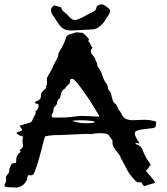

<svg xmlns="http://www.w3.org/2000/svg" viewBox="-30 -846 755 866"><path d="M417 -322.8V-324.7L371.6 -398.4L364.7 -408.2L357.9 -417.5L338.9 -444.3L319.3 -470.7Q316.4 -475.1 310.5 -480.5L299.8 -489.7Q298.8 -490.2 295.9 -490.7Q293.5 -490.7 292 -490.2Q289.6 -490.2 288.1 -488.8Q286.6 -487.8 286.6 -486.3L285.6 -482.4V-478Q285.6 -472.7 283.7 -470.2L278.3 -464.4L272 -459Q265.6 -452.6 264.2 -447.3Q252.9 -441.4 248 -431.6L245.1 -422.9L242.7 -413.6L242.2 -410.2L241.2 -406.7Q239.7 -402.8 237.3 -400.9Q227.5 -393.6 227.5 -381.8V-381.3Q227.5 -375 219.7 -367.7Q211.4 -360.4 211.4 -354V-352.5Q211.4 -339.8 204.1 -330.6Q202.6 -328.6 202.6 -324.7L203.6 -321.3V-317.9L209 -316.4L213.4 -315.9H238.8L264.2 -316.4Q292 -317.9 314 -321.3Q326.7 -323.2 340.3 -323.2L377.9 -321.8L397 -320.8L416.5 -319.8ZM346.7 -290.5Q353.5 -290 359.9 -290Q383.3 -290 397.9 -294.4Q396.5 -297.9 391.1 -299.3L386.2 -300.3L380.9 -300.8L360.8 -302.7L340.3 -303.7H330.6Q311.5 -303.7 294.9 -300.8Q317.9 -292 346.7 -290.5ZM507.8 -346.7 509.3 -346.2 510.3 -345.7 524.4 -320.3Q538.1 -303.7 568.8 -303.7Q574.7 -303.7 581.5 -304.2L606 -305.2Q613.3 -305.7 620.6 -305.7Q647.9 -305.7 674.3 -297.4L672.9 -278.8Q671.9 -270 658.2 -268.1Q639.2 -265.1 623.5 -263.7Q584 -260.3 578.6 -249.5Q577.6 -247.6 577.6 -245.1Q577.6 -236.8 586.9 -219.7L591.3 -212.4L596.2 -205.6L596.7 -202.6L597.7 -201.2V-198.7Q589.8 -200.2 584 -201.2Q580.6 -199.7 580.6 -197.8Q581.5 -196.3 584.5 -195.3Q606.9 -189 613.8 -168.5Q624.5 -137.7 645 -111.3L647.5 -106.9L650.4 -101.6Q645 -98.1 640.6 -90.3L636.7 -84.5Q634.3 -81.5 631.3 -79.1L629.9 -77.6L627.4 -76.7Q631.3 -70.8 638.2 -63L649.9 -49.8Q665 -33.2 669.9 -21.5L645 -14.2L621.6 -6.8Q616.2 -8.3 612.8 -14.2L610.8 -19.5Q608.4 -22.5 606 -23.9H594.7Q591.8 -23.9 589.8 -24.4Q584 -26.4 578.6 -32.7Q549.8 -63 537.6 -91.3Q534.7 -98.1 528.3 -108.4L519 -125.5L515.6 -131.8L513.2 -138.2Q510.7 -146 501 -157.2Q477.1 -184.1 477.1 -202.6Q477.1 -205.1 477.5 -207.5Q478 -208.5 478 -209Q478 -210.4 477.1 -211.9L474.6 -216.3L468.8 -224.1Q464.8 -228.5 463.4 -231.9Q460 -241.2 443.4 -244.1Q434.6 -245.1 424.8 -245.1H418L405.8 -244.6L392.6 -243.2L384.3 -241.7Q378.9 -241.2 375.5 -241.2Q367.2 -242.2 357.9 -242.2Q351.1 -242.2 344.2 -241.7L328.1 -240.7L312.5 -240.2L274.9 -238.3L238.3 -236.8H222.2L205.1 -235.8Q186.5 -234.4 172.9 -230.5L167.5 -211.9L157.7 -173.8L147.5 -135.7L137.7 -103L126 -70.8L124.5 -66.4L121.6 -61.5Q117.7 -55.2 107.9 -55.2Q103.5 -55.2 98.1 -56.2L94.7 -49.8Q92.8 -46.4 92.8 -43.9Q93.3 -42.5 93.3 -41Q93.3 -37.1 90.8 -32.7L86.9 -27.8L84 -22.5Q72.3 -5.4 47.9 0Q37.6 -0.5 22.5 -1L-2.4 -2Q-9.8 -4.9 -9.8 -10.3Q-9.8 -12.7 -7.8 -16.1Q-2.4 -25.4 -2.4 -35.6Q-2.4 -39.1 -2.9 -42Q-3.4 -43.5 -3.4 -44.9Q-3.4 -48.8 -1.5 -51.8L1.5 -55.7L4.9 -60.1Q9.3 -65.4 10.7 -68.8Q11.7 -71.8 12.2 -77.1V-85.4L11.7 -85L20 -101.6L22.9 -107.9Q25.4 -108.4 30.8 -109.4L35.2 -110.4L41.5 -111.8L43 -116.7Q43.5 -118.7 43.5 -119.6Q43.5 -121.1 43 -122.1V-125.5Q43 -139.2 53.7 -153.3L57.6 -156.2L61.5 -160.2Q62.5 -161.6 62.5 -163.1Q62.5 -166 59.1 -168.5V-170.4Q73.7 -177.2 73.7 -189.5V-194.3L72.3 -199.7Q71.3 -207 71.3 -210.4Q71.3 -222.7 74.7 -229.5L64.5 -232.9Q58.6 -234.9 55.2 -236.8Q52.2 -238.3 49.3 -241.2L43.9 -246.1L48.3 -250Q68.4 -255.4 69.8 -258.3V-259.3Q69.8 -262.7 62 -272.9L60.5 -275.9L60.1 -277.3L58.6 -279.3L80.1 -285.6L100.6 -292Q113.8 -294.9 114.3 -300.8Q116.2 -305.7 119.1 -311.5L124.5 -321.8Q130.9 -331.5 130.9 -339.4Q130.9 -340.8 130.4 -342.8V-344.7L132.3 -346.7Q144 -354.5 144 -368.7Q144 -373 143.1 -377.9H137.7Q133.8 -377.9 132.3 -378.4Q130.4 -379.4 127.4 -384.8L128.9 -386.7Q129.9 -387.7 130.4 -387.7Q154.3 -394.5 154.3 -410.2V-415.5Q154.3 -428.2 170.4 -441.9L174.3 -445.3L177.2 -448.2Q179.2 -450.2 179.2 -451.7Q179.2 -453.6 177.2 -455.6L176.8 -456.5V-457.5Q182.1 -462.9 182.1 -470.7V-478L181.2 -484.9V-486.3Q181.2 -495.1 187.5 -505.9L193.4 -516.1L199.7 -525.9L209 -545.9L214.4 -557.6L220.7 -569.3L225.1 -578.1L229.5 -586.4Q233.4 -594.7 233.4 -601.6V-604L234.4 -606.9L235.8 -609.9Q259.8 -647 268.1 -676.8Q271 -688.5 289.6 -692.9Q294.4 -693.8 301.3 -695.8L306.6 -698.2L313.5 -700.2L319.3 -699.7L326.7 -699.2L340.8 -698.2Q350.1 -693.8 357.9 -685.1L364.3 -677.7Q367.2 -673.8 370.1 -670.9Q371.1 -670.4 371.1 -668.5L369.6 -664.1L368.7 -662.6V-660.2Q371.6 -657.2 374 -653.3L377.9 -645.5Q382.3 -635.3 388.7 -630.9L389.6 -631.3Q379.4 -625 379.4 -615.7Q379.4 -607.9 387.2 -598.1L391.6 -592.8L395.5 -587.4Q399.4 -581.5 400.9 -575.7L402.3 -570.3L405.8 -565.4Q408.7 -559.6 408.7 -555.2V-552.2Q408.7 -547.9 412.6 -543Q420.9 -532.7 427.2 -518.6L431.6 -505.4L436.5 -492.7Q438 -487.3 442.4 -480.5L450.2 -468.3L453.1 -463.9Q455.6 -461.4 455.6 -459.5L456.1 -455.6V-451.2Q457 -445.8 458 -442.9Q459.5 -440.4 463.4 -436.5L466.3 -433.1L468.8 -429.7L471.7 -421.4L473.1 -413.1L475.6 -403.3L478.5 -393.6Q482.4 -382.8 492.2 -376Q494.6 -375 495.6 -372.1V-369.6L497.1 -367.2ZM293 -708.5H289.6Q251 -708.5 233.4 -740.2L207.5 -778.3Q199.7 -790.5 199.7 -800.3Q199.7 -813.5 215.8 -821.8L246.6 -812.5Q247.1 -800.8 259 -792Q271 -783.2 281.2 -771.5Q294.4 -755.9 307.6 -755.9Q319.8 -755.9 345.2 -769.5L391.1 -793.9Q403.3 -798.8 404.8 -811.5Q406.7 -820.3 418 -824.2Q423.3 -826.2 428.2 -826.2Q434.1 -826.2 439 -823.7L445.3 -819.3Q466.8 -806.2 466.8 -796.4Q466.8 -787.6 453.6 -769.5L445.8 -757.3Q434.1 -736.3 414.6 -723.1Q402.8 -713.9 386.7 -713.4Q377.9 -712.4 293 -708.5Z"/></svg>

Font: Kurland
Style: Regular
Weight: 400
Designer: GGBot
Version: 0.22